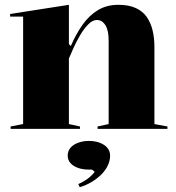

<svg xmlns="http://www.w3.org/2000/svg" viewBox="-20 -535 731 797"><path d="M675 -10V0H385V-10L431 -20V-367Q431 -409 417.5 -430.5Q404 -452 382 -452Q364 -452 345.5 -433Q327 -414 311.5 -387Q296 -360 284 -333.5Q272 -307 266 -292V-20L312 -10V0H24V-10L76 -20V-466H22V-477L266 -515V-352L274 -344Q295 -393 322.5 -432Q350 -471 386.5 -493Q423 -515 471 -515Q515 -515 544 -501.5Q573 -488 589.5 -464Q606 -440 613.5 -408.5Q621 -377 621 -340V-20ZM311 242 305 229Q319 223 332 215Q345 207 356 197Q367 187 373 178L362 169H349Q324 169 304 162Q284 155 272.5 142Q261 129 261 111Q261 92 272.5 78.5Q284 65 304.5 57.5Q325 50 349 50Q374 50 394 57.5Q414 65 425.5 78.5Q437 92 437 111Q437 132 427.5 152Q418 172 401 189Q384 206 361 220Q338 234 311 242Z"/></svg>

Font: Kalnia SemiBold
Style: Regular
Weight: 600
Designer: Frida Medrano
Foundry: Frida Medrano
Version: Version 1.105